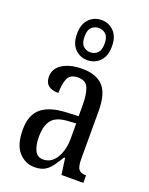

<svg xmlns="http://www.w3.org/2000/svg" viewBox="-153 -892 760 981"><g transform="rotate(20 227.0 -402.0)"><path d="M159 10Q109 10 73.5 -29Q38 -68 38 -150Q38 -230 82.5 -267.5Q127 -305 218 -309L283 -312V-373Q283 -429 270 -463Q257 -497 213 -497Q171 -497 158 -467Q145 -437 145 -388Q71 -388 71 -450Q71 -495 112 -520.5Q153 -546 220 -546Q294 -546 332 -506.5Q370 -467 370 -372V-113Q370 -71 381 -56Q392 -41 419 -41H422V0H303L291 -88H285Q268 -60 252 -37.5Q236 -15 214.5 -2.5Q193 10 159 10ZM187 -42Q231 -42 257.5 -84.5Q284 -127 284 -191V-273L238 -270Q176 -266 152 -234.5Q128 -203 128 -144Q128 -98 142 -70Q156 -42 187 -42ZM226 -596Q186 -596 158.5 -624Q131 -652 131 -705Q131 -758 158.5 -786Q186 -814 226 -814Q266 -814 293.5 -786Q321 -758 321 -705Q321 -652 293.5 -624Q266 -596 226 -596ZM226 -639Q249 -639 265 -654Q281 -669 281 -705Q281 -741 265 -756Q249 -771 226 -771Q204 -771 188 -756Q172 -741 172 -705Q172 -669 188 -654Q204 -639 226 -639Z"/></g></svg>

Font: Noto Serif Thai ExtraCondensed
Style: Regular
Weight: 400
Width: 2
Designer: Monotype Design Team
Foundry: Monotype Imaging Inc.
Version: Version 2.002; ttfautohint (v1.8.4.7-5d5b)